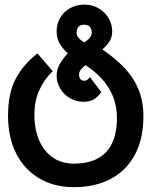

<svg xmlns="http://www.w3.org/2000/svg" viewBox="-20 -772 640 812"><path d="M14 -282Q14 -377.5 46.2 -438.5Q78.5 -499.5 138.5 -546L203 -471Q169 -439 147.2 -392.8Q125.5 -346.5 125.5 -286.5Q125.5 -225 145.8 -178.2Q166 -131.5 203.5 -105.8Q241 -80 292.5 -80Q383 -80 428.8 -128.8Q474.5 -177.5 474.5 -273.5Q474.5 -410 341.5 -496.5Q327 -484.5 320.8 -476.2Q314.5 -468 314.5 -455.5Q314.5 -444.5 320 -437.5Q325.5 -430.5 337 -430.5Q344 -430.5 349.2 -434.5Q354.5 -438.5 360.5 -446L408.5 -382Q392.5 -361 375.8 -351.2Q359 -341.5 333 -341.5Q303.5 -341.5 277.2 -356.2Q251 -371 235.2 -396.5Q219.5 -422 219.5 -452.5Q219.5 -475.5 231.2 -498.2Q243 -521 266.5 -546.5Q241.5 -570 230.5 -591.2Q219.5 -612.5 219.5 -639Q219.5 -671.5 234.8 -697.2Q250 -723 277 -737.8Q304 -752.5 338 -752.5Q369.5 -752.5 396.2 -737.2Q423 -722 438.8 -696Q454.5 -670 454.5 -639.5Q454.5 -615.5 444 -598.2Q433.5 -581 413 -563Q470 -523.5 507.5 -483.8Q545 -444 565.8 -393.8Q586.5 -343.5 586.5 -279Q586.5 -186.5 551.2 -119.2Q516 -52 449.8 -16.2Q383.5 19.5 292.5 19.5Q209 19.5 145.8 -17.8Q82.5 -55 48.2 -123.2Q14 -191.5 14 -282ZM336.5 -592.5Q368 -613 368 -634Q368 -648.5 360.5 -658Q353 -667.5 336 -667.5Q319 -667.5 311.5 -658Q304 -648.5 304 -634Q304 -622.5 312 -612.5Q320 -602.5 336.5 -592.5Z"/></svg>

Font: JuliaMono SemiBold
Style: Regular
Weight: 600
Monospace: yes
Designer: cormullion
Foundry: corm
Version: Version 0.055; ttfautohint (v1.8.4)